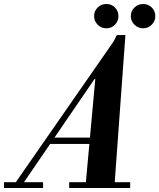

<svg xmlns="http://www.w3.org/2000/svg" viewBox="-92 -943 799 963"><path d="M-19 -20 500 -767 385 -551 22 -20ZM-72 0V-29H124V0ZM255 0V-29H561V0ZM151 -221V-253H420V-221ZM337 -10 386 -547H382L494 -767H537L482 -10ZM626 -801Q601 -801 582.5 -819Q564 -837 564 -862Q564 -888 582.5 -905.5Q601 -923 626 -923Q651 -923 669 -905.5Q687 -888 687 -862Q687 -837 669 -819Q651 -801 626 -801ZM441 -801Q416 -801 398 -819Q380 -837 380 -862Q380 -888 398 -905.5Q416 -923 441 -923Q467 -923 484.5 -905.5Q502 -888 502 -862Q502 -837 484.5 -819Q467 -801 441 -801Z"/></svg>

Font: Libre Bodoni SemiBold
Style: Italic
Weight: 600
Italic angle: -13°
Version: Version 2.003